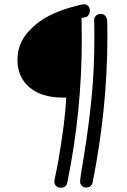

<svg xmlns="http://www.w3.org/2000/svg" viewBox="-20 -796 597 901"><path d="M376 -775.9Q387.2 -775.9 394.5 -766.8Q401.9 -757.8 401.9 -746.1Q401.9 -734.4 395.3 -725.3Q388.7 -716.3 379.9 -714.8L362.8 -711.9Q363.8 -682.1 363.8 -610.8Q363.8 -270 295.9 60.1Q291 85 266.1 85Q252.4 85 243.7 77.1Q234.9 69.3 234.9 57.1Q234.9 51.8 237.8 37.8Q240.7 23.9 245.4 2Q250 -20 252.9 -37.1Q285.2 -222.2 291 -337.9H272Q174.3 -338.9 118.2 -386.2Q62 -433.6 62 -516.1Q62 -553.7 75.4 -587.4Q88.9 -621.1 112.1 -646.5Q135.3 -671.9 159.4 -690.2Q183.6 -708.5 211.9 -723.1Q254.4 -744.1 307.1 -760Q359.9 -775.9 376 -775.9ZM356 56.2Q356 38.6 374 -64.9Q397.9 -213.9 410.4 -344Q422.9 -474.1 422.9 -622.1Q422.9 -677.2 421.9 -699.2Q420.9 -712.4 429.9 -721.7Q439 -731 452.1 -731Q464.8 -731 473.4 -722.4Q481.9 -713.9 482.9 -701.2Q483.9 -681.2 483.9 -622.1Q483.9 -290 415 59.1Q412.6 70.3 404.8 77.1Q397 84 384.8 84Q372.6 84 364.3 76.2Q356 68.4 356 56.2Z"/></svg>

Font: Comic Neue
Style: Regular
Weight: 400
Designer: Craig Rozynski
Foundry: Craig Rozynski
Version: Version 2.003;hotconv 1.0.109;makeotfexe 2.5.65596